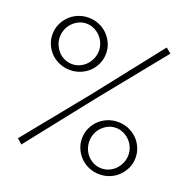

<svg xmlns="http://www.w3.org/2000/svg" viewBox="-129 -843 957 976"><g transform="rotate(20 349.0 -355.0)"><path d="M188 -437Q158 -437 131.5 -448Q105 -459 85.5 -478Q66 -497 54.5 -523Q43 -549 43 -578Q43 -608 54.5 -633.5Q66 -659 85.5 -678.5Q105 -698 131.5 -709Q158 -720 188 -720Q218 -720 244.5 -709Q271 -698 290.5 -678.5Q310 -659 321.5 -633.5Q333 -608 333 -578Q333 -549 321.5 -523Q310 -497 290.5 -478Q271 -459 244.5 -448Q218 -437 188 -437ZM188 -469Q210 -469 229.5 -478Q249 -487 263 -502Q277 -517 285.5 -537Q294 -557 294 -578Q294 -601 285.5 -621Q277 -641 262 -656Q247 -671 228 -679.5Q209 -688 188 -688Q166 -688 147 -679Q128 -670 113.5 -655Q99 -640 91 -620Q83 -600 83 -578Q83 -555 91.5 -535.5Q100 -516 114 -501Q128 -486 147.5 -477.5Q167 -469 188 -469ZM510 10Q480 10 453.5 -1Q427 -12 407.5 -31.5Q388 -51 376.5 -76.5Q365 -102 365 -132Q365 -161 376.5 -187Q388 -213 407.5 -232Q427 -251 453.5 -262Q480 -273 510 -273Q540 -273 566.5 -262Q593 -251 612.5 -232Q632 -213 643.5 -187Q655 -161 655 -132Q655 -102 643.5 -76.5Q632 -51 612.5 -31.5Q593 -12 566.5 -1Q540 10 510 10ZM510 -22Q532 -22 551.5 -31Q571 -40 585 -55Q599 -70 607.5 -90Q616 -110 616 -132Q616 -154 607.5 -174Q599 -194 584 -209Q569 -224 550 -232.5Q531 -241 510 -241Q488 -241 469 -232Q450 -223 435.5 -208Q421 -193 413 -173Q405 -153 405 -132Q405 -109 413 -89Q421 -69 435.5 -54Q450 -39 469 -30.5Q488 -22 510 -22ZM59 -21 338 -365 612 -713 640 -690 361 -345 86 3Z"/></g></svg>

Font: Oxford Sans
Style: Regular
Weight: 300
Designer: Matt McInerney, Pablo Impallari, Rodrigo Fuenzalida
Foundry: Matt McInerney, Pablo Impallari, Rodrigo Fuenzalida
Version: Version 3.000g; ttfautohint (v1.5) -l 8 -r 28 -G 28 -x 14 -D